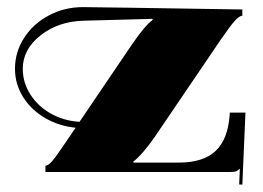

<svg xmlns="http://www.w3.org/2000/svg" viewBox="-20 -481 735 537"><path d="M107.1 0V-17.5Q114.9 -17.5 126.3 -30.8Q137.7 -44.1 165.6 -85.7L191.4 -123.7Q144.2 -128.5 105.3 -151.4Q66.4 -174.4 44.1 -210.4Q21.9 -246.5 21.9 -288.5Q21.9 -335.2 47.4 -375Q73 -414.8 116.7 -437.9Q160.4 -461.1 212 -461.1Q240.8 -461.1 657.8 -454.5V-437.1Q649.5 -437.1 636.4 -422.4Q623.3 -407.8 596.6 -368.9L413.9 -99.7Q398.2 -76.5 380.9 -56.6Q363.6 -36.7 353.1 -29.3V-26.2H479.9Q548.5 -26.2 583 -58.8Q617.6 -91.3 622.4 -160L622.8 -166.1H666.5L657.8 35.4L649 35L650.8 -8.7H649.9Q644.7 -3.5 640.1 -1.7Q635.5 0 624.1 0ZM202.4 -140.3 347.9 -354.9Q385.1 -409.5 406.9 -425.3V-428.3L214.2 -423.1Q143.4 -421.3 93.5 -382.2Q43.7 -343.1 43.7 -288.5Q43.7 -250 64.9 -216.8Q86.1 -183.6 122.4 -163.2Q158.7 -142.9 202.4 -140.3Z"/></svg>

Font: Wabroye
Style: Medium
Weight: 500
Designer: gluk
Foundry: gluk
Version: Version 0.14